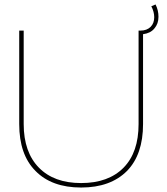

<svg xmlns="http://www.w3.org/2000/svg" viewBox="-20 -836 746 859"><path d="M689 -761C689 -780 685 -798 676 -816L657 -808C666 -791 670 -774 670 -759C670 -742 665 -727 654 -716C643 -705 628 -699 607 -699H600V-281C600 -197 578 -132 533 -86C488 -40 424 -17 343 -17C262 -17 199 -40 154 -86C109 -132 86 -197 86 -281V-699H66V-281C66 -190 90 -120 139 -71C187 -22 255 3 343 3C431 3 499 -22 548 -71C596 -120 620 -190 620 -281V-683C642 -686 659 -694 671 -709C683 -723 689 -740 689 -761Z"/></svg>

Font: Argentum Sans Thin
Style: Regular
Weight: 250
Designer: Julieta Ulanovsky
Foundry: Julieta Ulanovsky
Version: Version 5.001;February 15, 2019;FontCreator 11.5.0.2425 64-b